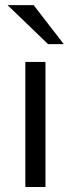

<svg xmlns="http://www.w3.org/2000/svg" viewBox="-20 -749 286 769"><path d="M172.4 -572.3 10.3 -728.5H114.7L235.4 -572.3ZM81.5 0V-501H162.1V0Z"/></svg>

Font: RGR Online_21
Style: Regular
Weight: 400
Italic angle: -12°
Designer: vernon adams
Foundry: vernon adams
Version: Version 1.000